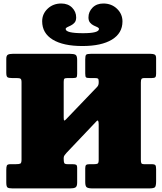

<svg xmlns="http://www.w3.org/2000/svg" viewBox="-20 -1050 905 1070"><path d="M556 -1030.5Q601.5 -1030.5 632 -1001.2Q662.5 -972 662.5 -930.5Q662.5 -865 603.8 -829.2Q545 -793.5 439 -793.5Q332.5 -793.5 273.8 -829.2Q215 -865 215 -931.5Q215 -972.5 245.5 -1001.5Q276 -1030.5 321.5 -1030.5Q359 -1030.5 381.8 -1007.5Q404.5 -984.5 404.5 -953Q404.5 -934.5 395.8 -924.2Q387 -914 375.2 -908.2Q363.5 -902.5 354.8 -898.5Q346 -894.5 346 -888.5Q346 -865 443 -865Q531.5 -865 531.5 -888.5Q531.5 -894.5 522.8 -898.5Q514 -902.5 502.2 -908Q490.5 -913.5 481.8 -924Q473 -934.5 473 -953Q473 -984.5 495.8 -1007.5Q518.5 -1030.5 556 -1030.5ZM530 -598Q530 -610 525 -612.5Q520 -615 507.5 -615H481Q464 -615 459.5 -618.8Q455 -622.5 455 -641V-719.5Q455 -740 460.2 -745Q465.5 -750 485 -750H820Q834.5 -750 842.2 -745.8Q850 -741.5 850 -725.5V-639Q850 -624.5 845.5 -619.8Q841 -615 825 -615H785.5Q771.5 -615 768.2 -609.5Q765 -604 765 -589.5V-160Q765 -146 767.8 -140.5Q770.5 -135 784.5 -135H824.5Q841.5 -135 845.8 -129.5Q850 -124 850 -106.5V-40.5Q850 -13 843.2 -6.5Q836.5 0 810 0H495Q473 0 464 -5.8Q455 -11.5 455 -35V-112.5Q455 -127 460.5 -131Q466 -135 479.5 -135H504Q518 -135 524 -138.2Q530 -141.5 530 -159V-356Q530 -388 517.5 -374L350.5 -198Q346.5 -193.5 340.8 -186.2Q335 -179 335 -170.5V-164.5Q335 -148 338 -141.5Q341 -135 357.5 -135H383.5Q398.5 -135 404.2 -131.8Q410 -128.5 410 -114V-32.5Q410 -10.5 400.2 -5.2Q390.5 0 370 0H50Q28.5 0 21.8 -5.2Q15 -10.5 15 -33.5V-103Q15 -120 18.2 -127.5Q21.5 -135 38.5 -135H67.5Q86 -135 93 -138.2Q100 -141.5 100 -160V-592Q100 -607.5 94.5 -611.2Q89 -615 73 -615H47.5Q28 -615 21.5 -619.8Q15 -624.5 15 -645V-722Q15 -740.5 24 -745.2Q33 -750 50 -750H370Q391.5 -750 400.8 -744.8Q410 -739.5 410 -716V-639Q410 -623 406 -619Q402 -615 386.5 -615H356.5Q343 -615 339 -611.5Q335 -608 335 -594V-395.5Q335 -380 338 -378.8Q341 -377.5 347.5 -384.5L522 -566.5Q530 -575.5 530 -589.5Z"/></svg>

Font: Besley* Narrow Fatface
Style: Regular
Weight: 900
Width: 4
Designer: Owen Earl
Foundry: indestructible type*
Version: Version 3.000; ttfautohint (v1.8.3)